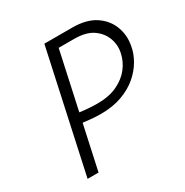

<svg xmlns="http://www.w3.org/2000/svg" viewBox="-153 -784 880 911"><g transform="rotate(-30 286.5 -329.0)"><path d="M278 -235Q253 -235 222 -238Q191 -241 159 -245L169 -296Q191 -293 212 -290.5Q233 -288 253 -287Q273 -286 289 -286Q353 -286 398 -307.5Q443 -329 469 -363Q495 -397 503 -435Q513 -476 499 -515.5Q485 -555 448 -581Q411 -607 346 -607H261L129 0H69L212 -658H365Q442 -658 489.5 -626.5Q537 -595 555.5 -545Q574 -495 563 -441Q557 -405 536 -368.5Q515 -332 480 -302Q445 -272 394.5 -253.5Q344 -235 278 -235Z"/></g></svg>

Font: Ysabeau Office Light
Style: Italic
Weight: 300
Italic angle: -12°
Designer: Christian Thalmann (Catharsis Fonts)
Version: Version 2.001;gftools[0.9.30]; featfreeze: tnum,lnum,ss02